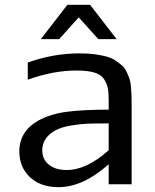

<svg xmlns="http://www.w3.org/2000/svg" viewBox="-20 -763 640 795"><path d="M463 -601H387L306 -691L225 -601H149L259 -743H353ZM311 -542Q346 -542 374.5 -538Q403 -534 424 -528Q445 -522 461 -510.5Q477 -499 487.5 -489.5Q498 -480 505.5 -463Q513 -446 517 -434Q521 -422 522.5 -401Q524 -380 524.5 -368Q525 -356 525 -333V0H430V-83Q324 12 222 12Q148 12 104 -29.5Q60 -71 60 -136Q60 -219 139 -264Q191 -292 259.5 -300.5Q328 -309 430 -309V-349Q430 -380 426.5 -398Q423 -416 411 -435Q399 -454 371 -462.5Q343 -471 297 -471Q200 -471 95 -433V-504Q200 -542 311 -542ZM430 -141V-252H428Q373 -252 344 -251Q315 -250 275 -243.5Q235 -237 209 -223Q155 -193 155 -141Q155 -103 182.5 -81Q210 -59 256 -59Q339 -59 430 -141Z"/></svg>

Font: Edlo
Style: Regular
Weight: 400
Monospace: yes
Version: Version 0.01